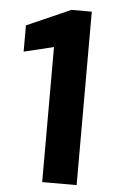

<svg xmlns="http://www.w3.org/2000/svg" viewBox="-51 -736 459 772"><g transform="rotate(5 178.0 -350.0)"><path d="M149 0V-545L29 -516V-622L206 -700H288V0Z"/></g></svg>

Font: DM Sans 20pt
Style: Bold
Weight: 700
Version: Version 4.004;gftools[0.9.30]